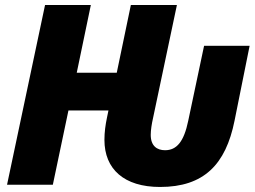

<svg xmlns="http://www.w3.org/2000/svg" viewBox="-20 -734 1013 763"><path d="M616 9C790 9 877 -80 912 -254L972 -552H791L728 -254C711 -171 682 -137 636 -137C604 -137 579 -154 579 -198C579 -217 583 -242 588 -264L683 -714H500L444 -445H285L341 -714H159L8 0H190L252 -295H411L405 -266C399 -237 395 -209 395 -178C395 -62 473 9 616 9Z"/></svg>

Font: Noto Sans SemiCondensed Black
Style: Italic
Weight: 900
Width: 4
Italic angle: -12°
Designer: Monotype Design Team
Foundry: Monotype Imaging Inc.
Version: Version 2.013